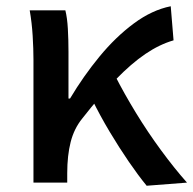

<svg xmlns="http://www.w3.org/2000/svg" viewBox="-20 -584 618 614"><path d="M87 0V-394Q87 -427 84.5 -469Q82 -511 75 -551H189Q195 -527 197 -492Q199 -457 199 -419V-269H204Q247 -341 298.5 -403.5Q350 -466 408 -509Q466 -552 526 -564L535 -455Q490 -442 445 -411.5Q400 -381 350.5 -330Q301 -279 243 -205Q217 -173 206 -130Q195 -87 195 -30V0ZM449 10Q422 -23 391.5 -67.5Q361 -112 330.5 -163Q300 -214 274 -267L349 -340Q377 -285 414.5 -223.5Q452 -162 495 -103.5Q538 -45 578 0Z"/></svg>

Font: Noto Sans KR Medium
Style: Regular
Weight: 500
Designer: Ryoko NISHIZUKA  (kana, bopomofo & ideographs); Paul D. Hunt (Latin, Greek & Cyrillic); Sandoll Communications , Soo-you
Foundry: Adobe
Version: Version 2.004-H2;hotconv 1.0.118;makeotfexe 2.5.65603